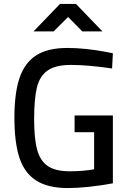

<svg xmlns="http://www.w3.org/2000/svg" viewBox="-20 -942 654 973"><path d="M53 0ZM53 -345Q53 -470 79 -547Q105 -624 163.5 -661.5Q222 -699 321 -699Q411 -699 517 -679L552 -672L548 -595Q425 -613 339 -613Q261 -613 221 -584.5Q181 -556 167 -498.5Q153 -441 153 -338Q153 -239 168.5 -182.5Q184 -126 223 -100Q262 -74 333 -74Q401 -74 457 -84V-272H358V-357H552V-13Q420 11 324 11Q223 11 163.5 -27Q104 -65 78.5 -142.5Q53 -220 53 -345ZM284 -922H365L499 -783H397L325 -856L252 -783H150Z"/></svg>

Font: Cairo SemiBold
Style: Regular
Weight: 600
Designer: Mohamed Gaber, the designers of Titillium
Foundry: Kief Type Foundry
Version: Version 2.009; ttfautohint (v1.5.33-1714) -l 8 -r 50 -G 200 